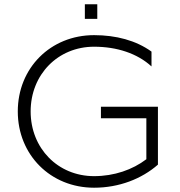

<svg xmlns="http://www.w3.org/2000/svg" viewBox="-20 -870 839 896"><path d="M376 -782H434V-850H376ZM419 6C535.8 6 641.4 -35.3 717 -101.7V-372H451V-318H663V-127C598.6 -77.9 513 -48 419 -48C250.3 -48 123 -177.9 123 -350C123 -522.1 250.3 -652 419 -652C525.2 -652 620.8 -620.8 687 -560V-629.2C614.6 -681.5 521.1 -706 419 -706C216.1 -706 63 -552.9 63 -350C63 -147.1 216.1 6 419 6Z"/></svg>

Font: Resamitz
Style: Regular
Weight: 500
Designer: gluk
Foundry: gluk
Version: Version 0.047